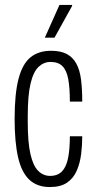

<svg xmlns="http://www.w3.org/2000/svg" viewBox="-20 -743 391 775"><path d="M181 12Q130 12 98.5 -17.5Q67 -47 53 -108Q39 -169 39 -263Q39 -365 55 -425.5Q71 -486 103.5 -512Q136 -538 186 -538Q225 -538 249.5 -525Q274 -512 288 -486.5Q302 -461 307 -422.5Q312 -384 312 -333H262Q262 -388 255.5 -423.5Q249 -459 232 -476Q215 -493 184 -493Q157 -493 136 -473.5Q115 -454 103.5 -406.5Q92 -359 92 -273V-250Q92 -168 103 -120.5Q114 -73 134.5 -53Q155 -33 182 -33Q213 -33 230.5 -51.5Q248 -70 255 -106Q262 -142 262 -193H312Q312 -157 307.5 -121Q303 -85 290 -54.5Q277 -24 251 -6Q225 12 181 12ZM161 -591 220 -723H271V-719L200 -591Z"/></svg>

Font: Archivo ExtraCondensed ExtraLight
Style: Regular
Weight: 250
Width: 2
Designer: Hector Gatti
Foundry: Omnibus-Type
Version: Version 2.001